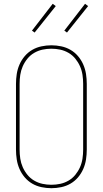

<svg xmlns="http://www.w3.org/2000/svg" viewBox="-20 -981 540 1009"><path d="M250 8Q224 8 198 2.5Q172 -3 149.5 -16Q127 -29 110 -49Q93 -69 82.5 -93Q72 -117 68 -143Q64 -169 64 -195V-540Q64 -566 68 -592Q72 -618 82.5 -642Q93 -666 110 -686Q127 -706 149.5 -719Q172 -732 198 -737.5Q224 -743 250 -743Q276 -743 302 -737.5Q328 -732 350.5 -719Q373 -706 390 -686Q407 -666 417.5 -642Q428 -618 432 -592Q436 -566 436 -540V-195Q436 -169 432 -143Q428 -117 417.5 -93Q407 -69 390 -49Q373 -29 350.5 -16Q328 -3 302 2.5Q276 8 250 8ZM250 -10Q274 -10 297 -15Q320 -20 340.5 -32Q361 -44 376 -62.5Q391 -81 400.5 -102.5Q410 -124 413.5 -147.5Q417 -171 417 -195V-540Q417 -564 413.5 -587.5Q410 -611 400.5 -632.5Q391 -654 376 -672.5Q361 -691 340.5 -703Q320 -715 297 -720Q274 -725 250 -725Q226 -725 203 -720Q180 -715 159.5 -703Q139 -691 124 -672.5Q109 -654 99.5 -632.5Q90 -611 86.5 -587.5Q83 -564 83 -540V-195Q83 -171 86.5 -147.5Q90 -124 99.5 -102.5Q109 -81 124 -62.5Q139 -44 159.5 -32Q180 -20 203 -15Q226 -10 250 -10ZM332 -810 318 -820 427 -961 443 -949ZM162 -810 148 -820 257 -961 273 -949Z"/></svg>

Font: Iosevka Thin
Style: Regular
Weight: 100
Monospace: yes
Designer: Belleve Invis
Foundry: Belleve Invis
Version: Version 32.5.0; ttfautohint (v1.8.4)